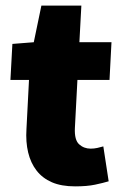

<svg xmlns="http://www.w3.org/2000/svg" viewBox="-20 -650 440 682"><path d="M83 -366H17L24 -494L100 -500L127 -630H269L262 -500H376L369 -366H255L246 -195Q244 -153 261 -137.5Q278 -122 302 -122Q314 -122 325.5 -124.5Q337 -127 347 -130L366 -6Q346 0 317.5 6Q289 12 247 12Q198 12 164.5 -2.5Q131 -17 110 -44Q89 -71 80 -108.5Q71 -146 74 -192Z"/></svg>

Font: Kilde Sans Black
Style: Regular
Weight: 900
Italic angle: -3°
Designer: Paul D. Hunt
Foundry: Adobe Systems Incorporated
Version: Version 1.050;PS Version 1.000;hotconv 1.0.70;makeotf.lib2.5